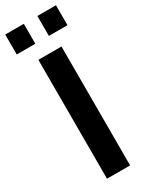

<svg xmlns="http://www.w3.org/2000/svg" viewBox="-243 -951 772 993"><g transform="rotate(-30 142.5 -454.5)"><path d="M102 -909H-9V-790H102ZM294 -909H183V-790H294ZM212 -710H74V0H212Z"/></g></svg>

Font: RT Raleway Bold
Style: Regular
Weight: 400
Designer: Matt McInerney, Pablo Impallari, Rodrigo Fuenzalida — Edited by Milan Moffatt in April 2016
Foundry: Matt McInerney, Pablo Impallari, Rodrigo Fuenzalida — Edited by Milan Moffatt in April 2016
Version: Version 3.001